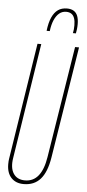

<svg xmlns="http://www.w3.org/2000/svg" viewBox="-60 -924 437 967"><g transform="rotate(5 158.0 -440.0)"><path d="M98 10Q58 10 35 -14.5Q12 -39 12 -83Q12 -94 12.5 -98.5Q13 -103 14 -111L106 -700H125L34 -116Q26 -66 44.5 -37.5Q63 -9 103 -9Q186 -9 206 -136L296 -700H316L226 -136Q214 -61 182.5 -25.5Q151 10 98 10ZM239 -890Q259 -890 272.5 -882Q286 -874 292.5 -857.5Q299 -841 299 -816Q299 -803 297.5 -790Q296 -777 294 -769H279Q281 -778 282 -787.5Q283 -797 283 -809Q283 -830 278 -844.5Q273 -859 262.5 -866Q252 -873 236 -873Q216 -873 201 -860.5Q186 -848 176 -825Q166 -802 162 -769H146Q151 -811 163 -837.5Q175 -864 193.5 -877Q212 -890 239 -890Z"/></g></svg>

Font: Georama ExtraCondensed Thin
Style: Italic
Weight: 100
Width: 2
Italic angle: -9°
Designer: Jean-Baptiste Levee
Foundry: Production Type
Version: Version 1.001